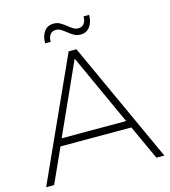

<svg xmlns="http://www.w3.org/2000/svg" viewBox="-125 -970 948 1070"><g transform="rotate(-15 349.0 -435.0)"><path d="M644 0 553 -199H144L54 0H8L325 -699H370L690 0ZM162 -241H534L347 -651ZM414 -772Q394 -772 378.5 -780.5Q363 -789 343 -805Q326 -819 313.5 -826Q301 -833 287 -833Q265 -833 253.5 -818Q242 -803 242 -776H210Q210 -818 229 -844Q248 -870 284 -870Q304 -870 319.5 -861.5Q335 -853 355 -837Q372 -823 384.5 -816Q397 -809 411 -809Q433 -809 444.5 -824.5Q456 -840 456 -866H488Q488 -825 468.5 -798.5Q449 -772 414 -772Z"/></g></svg>

Font: Montserrat arm2 ExtraLight
Style: Regular
Weight: 275
Designer: Julieta Ulanovsky
Foundry: Julieta Ulanovsky
Version: Version 6.000